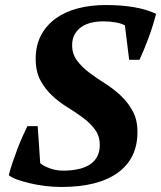

<svg xmlns="http://www.w3.org/2000/svg" viewBox="-20 -732 641 764"><path d="M140 -83Q150 -73 176 -63Q202 -53 231 -53Q262 -53 289 -58.5Q316 -64 335.5 -76Q355 -88 366 -107.5Q377 -127 377 -155Q377 -191 358 -216.5Q339 -242 311 -263Q283 -284 249.5 -304.5Q216 -325 188 -351Q160 -377 141 -412Q122 -447 122 -498Q122 -551 143 -591Q164 -631 201 -658Q238 -685 289 -698.5Q340 -712 401 -712Q462 -712 512.5 -703.5Q563 -695 601 -677Q596 -657 588 -631Q580 -605 570.5 -579.5Q561 -554 551.5 -531.5Q542 -509 535 -494H494L477 -631Q463 -639 439.5 -643Q416 -647 391 -647Q365 -647 342.5 -641.5Q320 -636 303.5 -624.5Q287 -613 277 -595Q267 -577 267 -552Q267 -517 286.5 -491Q306 -465 334.5 -443.5Q363 -422 397 -400.5Q431 -379 459.5 -352.5Q488 -326 507.5 -291Q527 -256 527 -207Q527 -101 448.5 -44.5Q370 12 224 12Q192 12 159.5 8Q127 4 98 -3Q69 -10 47 -18Q25 -26 15 -35Q21 -59 30 -85.5Q39 -112 49 -138.5Q59 -165 69.5 -188.5Q80 -212 89 -230H130Z"/></svg>

Font: PT Serif
Style: Bold Italic
Weight: 700
Italic angle: -12°
Designer: A.Korolkova, O.Umpeleva, V.Yefimov
Foundry: ParaType Ltd
Version: Version 1.000W OFL